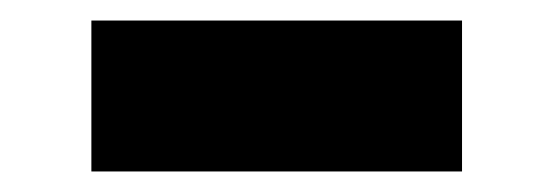

<svg xmlns="http://www.w3.org/2000/svg" viewBox="-20 -381 539 187"><path d="M69 -361H430V-214H69Z"/></svg>

Font: Roboto Serif 20pt ExtraBold
Style: Regular
Weight: 800
Version: Version 1.008